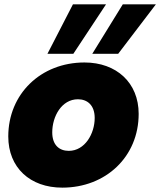

<svg xmlns="http://www.w3.org/2000/svg" viewBox="-20 -855 736 882"><path d="M617 -332C617 -475 515 -568 368 -568C167 -568 18 -423 18 -228C18 -85 118 7 266 7C466 7 617 -135 617 -332ZM220 -247C220 -320 263 -399 338 -399C381 -399 415 -372 415 -313C415 -241 370 -162 296 -162C252 -162 220 -189 220 -247ZM544 -835 404 -608H523L696 -835ZM315 -835 198 -608H317L467 -835Z"/></svg>

Font: SVN-Poppins ExtraBold
Style: Italic
Weight: 800
Italic angle: -10°
Designer: Ninad Kale (Devanagari), Jonny Pinhorn (Latin)
Foundry: Indian Type Foundry
Version: Version 3.002 2017